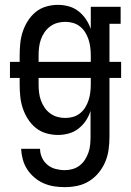

<svg xmlns="http://www.w3.org/2000/svg" viewBox="-20 -548 540 791"><path d="M247 223Q224 223 202 219.5Q180 216 159.5 207Q139 198 121.5 183Q104 168 92 149.5Q80 131 74 109Q68 87 67 65H145Q145 84 153 101.5Q161 119 175.5 131Q190 143 209 148Q228 153 247 153Q263 153 279 148.5Q295 144 308 134Q321 124 330 110Q339 96 344.5 80Q350 64 351.5 47.5Q353 31 353 15V-91Q346 -69 333.5 -50.5Q321 -32 303 -18Q285 -4 263 2Q241 8 219 8Q194 8 170 1Q146 -6 127 -21.5Q108 -37 94.5 -58.5Q81 -80 73.5 -103Q66 -126 63.5 -150.5Q61 -175 61 -200V-227H21V-293H61V-320Q61 -345 63.5 -369.5Q66 -394 73.5 -417Q81 -440 94.5 -461.5Q108 -483 127 -498.5Q146 -514 170 -521Q194 -528 219 -528Q241 -528 263 -522Q285 -516 303 -502Q321 -488 333.5 -469.5Q346 -451 354 -429V-520H477V-450H431V-293H479V-227H431V15Q431 41 427.5 67.5Q424 94 414 118Q404 142 387 163Q370 184 347.5 198Q325 212 299 217.5Q273 223 247 223ZM354 -293V-320Q354 -336 352 -352.5Q350 -369 345 -384.5Q340 -400 331.5 -414Q323 -428 310 -438.5Q297 -449 281 -453.5Q265 -458 249 -458Q232 -458 216 -453.5Q200 -449 186.5 -439Q173 -429 163.5 -415Q154 -401 148.5 -385.5Q143 -370 141 -353.5Q139 -337 139 -320V-293ZM249 -62Q265 -62 281 -66.5Q297 -71 310 -81.5Q323 -92 331.5 -106Q340 -120 345 -135.5Q350 -151 352 -167.5Q354 -184 354 -200V-227H139V-200Q139 -183 141 -166.5Q143 -150 148.5 -134.5Q154 -119 163.5 -105Q173 -91 186.5 -81Q200 -71 216 -66.5Q232 -62 249 -62Z"/></svg>

Font: Iosevka Slab
Style: Regular
Weight: 400
Monospace: yes
Designer: Belleve Invis
Foundry: Belleve Invis
Version: Version 11.2.4; ttfautohint (v1.8.3)